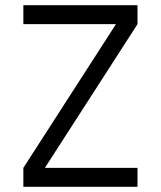

<svg xmlns="http://www.w3.org/2000/svg" viewBox="-20 -720 620 740"><path d="M427 -627H70V-700H510V-627L153 -73H510V0H70V-73Z"/></svg>

Font: MedMera Sans
Style: Regular
Weight: 400
Designer: Kasper Nordkvist
Foundry: UNCUT.wtf
Version: Version 1.300